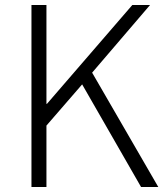

<svg xmlns="http://www.w3.org/2000/svg" viewBox="-20 -749 663 769"><path d="M106 -729H166V-333H168L510 -729H581L349 -458L614 0H545L309 -411L166 -246V0H106Z"/></svg>

Font: SpoqaHanSansJP-Light
Style: Regular
Weight: 300
Designer: [Source Han Sans]
Ryoko NISHIZUKA  (kana & ideographs); Paul D. Hunt (Latin, Greek & Cyrillic); Wenlong ZHANG  (bopomofo
Foundry: Spoqa (http://bi.spoqa.com)
Version: Version 1.002.20150607